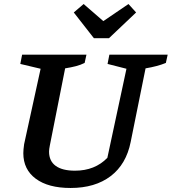

<svg xmlns="http://www.w3.org/2000/svg" viewBox="-20 -924 854 955"><path d="M331 11Q220 11 158 -35Q96 -81 96 -162Q96 -179 100 -207L182 -582L81 -606L90 -652H410L401 -611Q381 -601 358 -595Q335 -589 304 -584L228 -201Q226 -191 225 -183.5Q224 -176 224 -170Q224 -123 257 -99Q290 -75 353 -75Q452 -75 514 -139L609 -582L515 -606L524 -652H814L805 -611Q764 -594 704 -584L630 -218Q608 -107 530.5 -48Q453 11 331 11ZM447 -734 347 -862 396 -904 494 -819 619 -904 657 -862 522 -734Z"/></svg>

Font: Piazzolla SC SemiBold
Style: Italic
Weight: 600
Italic angle: -11.3°
Designer: Juan Pablo del Peral
Foundry: Huerta Tipografica
Version: Version 1.330